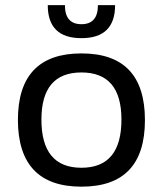

<svg xmlns="http://www.w3.org/2000/svg" viewBox="-20 -718 626 738"><path d="M293 -73.2Q446.8 -73.2 446.8 -258.3Q446.8 -439.5 293 -439.5Q139.2 -439.5 139.2 -258.3Q139.2 -73.2 293 -73.2ZM48.8 -256.3Q48.8 -512.7 293 -512.7Q537.1 -512.7 537.1 -256.3Q537.1 -0.5 293 -0.5Q49.8 -0.5 48.8 -256.3ZM163.6 -698.2H229.5Q229.5 -625 293 -625Q356.4 -625 356.4 -698.2H422.4Q422.4 -571.3 293 -571.3Q163.6 -571.3 163.6 -698.2Z"/></svg>

Font: Sansation
Style: Regular
Weight: 400
Designer: Bernd Montag
Version: Version 1.301